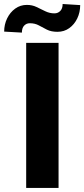

<svg xmlns="http://www.w3.org/2000/svg" viewBox="-59 -921 413 941"><path d="M228 -710.9V0H69.3V-710.9ZM248 -901.4 334 -896Q334 -860.4 319.6 -830.6Q305.2 -800.8 280.3 -783Q255.4 -765.1 222.7 -765.1Q191.9 -765.1 171.1 -775.6Q150.4 -786.1 131.3 -796.6Q112.3 -807.1 86.9 -807.1Q70.8 -807.1 59.6 -795.7Q48.3 -784.2 48.3 -761.2L-38.6 -766.1Q-38.6 -800.8 -24.2 -830.6Q-9.8 -860.4 15.4 -878.7Q40.5 -897 72.8 -897Q98.6 -897 120.1 -886.7Q141.6 -876.5 162.8 -866Q184.1 -855.5 208 -855.5Q224.6 -855.5 236.3 -867.2Q248 -878.9 248 -901.4Z"/></svg>

Font: Vazirmatn FD ExtraBold
Style: Regular
Weight: 800
Designer: Saber Rastikerdar
Foundry: Saber Rastikerdar
Version: Version 33.003